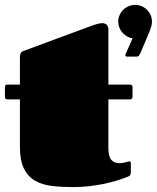

<svg xmlns="http://www.w3.org/2000/svg" viewBox="-20 -744 638 781"><path d="M10.3 -339.8Q0 -339.8 0 -350.6V-389.6Q0 -399.9 10.3 -399.9H61V-510.7Q61 -518.1 63.2 -525.4Q65.4 -532.7 75.2 -536.6L344.7 -636.2Q363.3 -643.1 375.5 -646.5Q387.7 -649.9 397 -649.9Q400.4 -649.9 404.5 -648.7Q408.7 -647.5 412.4 -644.5Q416 -641.6 418.5 -636.5Q420.9 -631.3 420.9 -624V-399.9H508.8Q519 -399.9 519 -389.6V-350.6Q519 -339.8 508.8 -339.8H420.9V-143.1Q420.9 -108.4 432.4 -94.2Q443.8 -80.1 467.8 -80.1Q473.1 -80.1 479 -81.3Q484.9 -82.5 490 -83.7Q495.1 -85 499.5 -86.2Q503.9 -87.4 506.8 -87.4Q512.2 -87.4 512.2 -81.1V-43.5Q512.2 -33.7 508.3 -30.3Q504.4 -26.9 501.5 -25.9Q482.9 -18.1 457.8 -10.3Q432.6 -2.4 403.6 3.7Q374.5 9.8 342.3 13.4Q310.1 17.1 277.8 17.1Q231.4 17.1 191.7 12.5Q151.9 7.8 122.8 -8.8Q93.8 -25.4 77.4 -58.1Q61 -90.8 61 -147V-339.8ZM460.9 -655.8Q460.9 -669.9 466.3 -682.4Q471.7 -694.8 481.2 -704.1Q490.7 -713.4 503.2 -718.8Q515.6 -724.1 529.8 -724.1Q543.9 -724.1 556.4 -718.8Q568.8 -713.4 578.1 -704.1Q587.4 -694.8 592.8 -682.4Q598.1 -669.9 598.1 -655.8Q598.1 -646.5 595.5 -637Q592.8 -627.4 589.8 -619.6L551.3 -528.3Q547.4 -521 544.9 -517.3Q542.5 -513.7 534.2 -513.7H498.5Q489.7 -513.7 489.7 -519.5Q489.7 -522.9 492.2 -526.9L519.5 -588.4Q507.3 -589.8 496.8 -595.9Q486.3 -602.1 478.3 -611.1Q470.2 -620.1 465.6 -631.6Q460.9 -643.1 460.9 -655.8Z"/></svg>

Font: Fascinate Cyrillic
Style: Regular
Weight: 900
Designer: Denis Ignatov
Foundry: Astigmatic (AOETI)
Version: Version 1.00 November 30, 2018, initial release